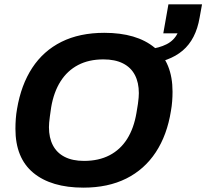

<svg xmlns="http://www.w3.org/2000/svg" viewBox="-20 -849 947 881"><path d="M362.9 12Q215.3 12 133 -55.9Q50.8 -123.9 50.8 -257.7Q50.8 -281.1 52.5 -304Q54.2 -326.9 58.2 -349.3Q76.7 -459.4 127.9 -537.6Q179.1 -615.7 262.2 -657.1Q345.3 -698.4 458.5 -698.4Q607.1 -698.4 689.4 -630.4Q771.7 -562.3 771.7 -428Q771.7 -406.5 770 -384.5Q768.4 -362.5 764.4 -340.3Q746.8 -229.4 694.8 -150.4Q642.9 -71.5 559.3 -29.7Q475.7 12 362.9 12ZM365.5 -110.7Q433 -110.7 482.7 -136.6Q532.4 -162.5 563.3 -211.4Q594.1 -260.3 606 -330Q610.7 -355.7 612.9 -372.3Q615.1 -388.9 616.1 -400.3Q617.1 -411.8 617.1 -421.7Q617.1 -470.2 598.9 -504.9Q580.7 -539.7 544.3 -558.1Q507.9 -576.5 454.4 -576.5Q387.6 -576.5 338.3 -550.6Q289 -524.7 257.9 -475.8Q226.8 -426.9 214.9 -357.2Q211 -331.5 208.8 -314.5Q206.6 -297.6 205.6 -286.5Q204.6 -275.4 204.6 -265.3Q204.6 -217 222.7 -182.3Q240.7 -147.6 276.7 -129.2Q312.7 -110.7 365.5 -110.7ZM648.8 -554.1 660.7 -623.1Q710.3 -628.6 744.4 -646Q778.5 -663.4 794.7 -696.1H729.3L752.8 -829H907L895.9 -767.8Q878.9 -668.5 818.2 -616.9Q757.6 -565.3 648.8 -554.1Z"/></svg>

Font: Archivo Variable SemiBold
Style: Italic
Weight: 600
Italic angle: -10°
Designer: Hector Gatti
Foundry: Omnibus-Type
Version: Version 2.001